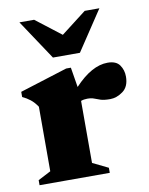

<svg xmlns="http://www.w3.org/2000/svg" viewBox="-78 -727 608 785"><g transform="rotate(-10 226.0 -335.0)"><path d="M383 -445Q418.5 -445 433 -424.2Q447.5 -403.5 447.5 -376.5Q447.5 -334.5 421.5 -315.5Q395.5 -296.5 368.5 -296.5Q343 -296.5 329 -301Q315 -305.5 304 -310Q293 -314.5 276 -314.5Q261.5 -314.5 249.5 -310V-52.5L314 -21V0H22.5V-21L75.5 -48.5V-316.5Q62 -336.5 47.2 -348Q32.5 -359.5 15 -367.5V-389L212.5 -451H232L245.5 -368.5Q317 -445 383 -445ZM389 -670 279 -504.5H167L57 -670H118L223 -589L328 -670Z"/></g></svg>

Font: Newsreader 16pt ExtraBold
Style: Regular
Weight: 800
Designer: Hugues Gentile
Foundry: Production Type
Version: Version 1.003; ttfautohint (v1.8.3)